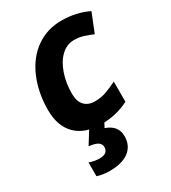

<svg xmlns="http://www.w3.org/2000/svg" viewBox="-193 -653 880 990"><g transform="rotate(-30 246.5 -158.0)"><path d="M247.1 9.8C307 9.8 361.7 -3.1 411.1 -28.8V-148.9C388.7 -137.5 366.9 -128 345.7 -120.4C324.5 -112.7 301.6 -108.9 276.9 -108.9C250.5 -108.9 229.9 -116.8 215.1 -132.6C200.3 -148.4 192.9 -171.9 192.9 -203.1C192.9 -244.8 199.1 -283.8 211.7 -320.1C224.2 -356.4 241.6 -384.9 263.9 -405.8C286.2 -426.6 311.2 -437 338.9 -437C360.4 -437 379.6 -434.2 396.5 -428.7C413.4 -423.2 430.7 -416.7 448.2 -409.2L493.2 -521C445.6 -544.4 392.3 -556.2 333 -556.2C276.7 -556.2 226.6 -540.8 182.6 -510C138.7 -479.2 104.6 -435.6 80.3 -379.2C56.1 -322.7 43.9 -259.9 43.9 -190.9C43.9 -127.1 61.4 -77.7 96.4 -42.7C131.4 -7.7 181.6 9.8 247.1 9.8ZM318.8 122.1C318.8 80.1 295.9 51.1 250 35.2L269 0H178.7L131.8 75.2C157.6 78.1 175.5 83.3 185.5 90.6C195.6 97.9 200.7 107.1 200.7 118.2C200.7 144.9 184.1 158.2 150.9 158.2C130.7 158.2 110.4 154.5 89.8 147V229C111.3 236.5 136.1 240.2 164.1 240.2C213.2 240.2 251.3 230 278.3 209.5C305.3 189 318.8 159.8 318.8 122.1Z"/></g></svg>

Font: OpenSans
Style: Bold Italic
Weight: 700
Italic angle: -12°
Foundry: Ascender Corporation
Version: Version 1.10; ttfautohint (v1.2) -l 8 -r 50 -G 200 -x 14 -D 